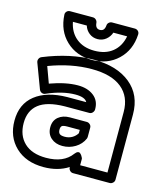

<svg xmlns="http://www.w3.org/2000/svg" viewBox="-131 -880 858 1005"><g transform="rotate(15 298.5 -378.0)"><path d="M-9.8 -162.1Q-9.8 -252.4 52.7 -301.5Q115.2 -350.6 225.1 -352.1H328.1Q315.9 -376 264.2 -376Q194.8 -376 109.9 -338.9Q101.1 -334.5 91.3 -338.4Q81.5 -342.3 77.1 -353L26.9 -486.8Q23.4 -496.6 27.6 -505.9Q31.7 -515.1 41 -519Q183.1 -577.1 312 -577.1Q434.6 -577.1 507.8 -518.1Q581.1 -459 581.1 -353V0Q581.1 10.7 573.2 17.8Q565.4 24.9 556.2 24.9H357.9Q347.2 24.9 340.1 17.1Q333 9.3 333 0V-2Q276.9 34.2 199.2 34.2Q104 34.2 47.1 -20Q-9.8 -74.2 -9.8 -162.1ZM199.2 -16.1Q294.9 -16.1 337.9 -75.2Q345.7 -85.4 353.3 -87.9Q360.8 -90.3 366 -85.9Q371.1 -81.5 375 -75.9Q378.9 -70.3 380.9 -65.4L382.8 -60.1V-24.9H530.8V-353Q530.8 -436 475.1 -481.4Q419.4 -526.9 312 -526.9Q201.2 -526.9 82 -481.9L113.8 -395Q198.7 -425.8 264.2 -425.8Q316.9 -425.8 349.9 -400.1Q382.8 -374.5 382.8 -329.1V-327.1Q382.8 -317.9 375.7 -309.8Q368.7 -301.8 357.9 -301.8H225.1Q129.9 -300.3 85 -264.9Q40 -229.5 40 -162.1Q40 -94.7 81.3 -55.4Q122.6 -16.1 199.2 -16.1ZM99.1 -764.2Q103.5 -678.7 158.9 -626Q214.4 -573.2 298.8 -573.2Q383.3 -573.2 439 -626Q494.6 -678.7 499 -764.2Q499.5 -775.9 491.9 -783Q484.4 -790 474.1 -790H351.1Q341.8 -790 334.2 -783.4Q326.7 -776.9 326.2 -767.1Q323.7 -735.8 298.8 -735.8Q274.4 -735.8 272 -767.1Q271 -776.4 263.9 -783.2Q256.8 -790 247.1 -790H124Q112.3 -790 105.2 -782.2Q98.1 -774.4 99.1 -764.2ZM151.9 -740.2H227.1Q234.4 -716.3 253.7 -701.2Q272.9 -686 298.8 -686Q324.7 -686 344 -701.4Q363.3 -716.8 371.1 -740.2H445.8Q435.1 -684.6 397 -653.8Q358.9 -623 298.8 -623Q239.3 -623 200.9 -654.1Q162.6 -685.1 151.9 -740.2ZM266.1 -252.9H357.9Q367.2 -252.9 375 -245.8Q382.8 -238.8 382.8 -228V-179.2Q382.8 -174.8 380.9 -168.9Q366.7 -136.2 335.2 -117.2Q303.7 -98.1 266.1 -98.1Q228.5 -98.1 204.3 -119.4Q180.2 -140.6 180.2 -176.8Q180.2 -212.9 204.3 -232.9Q228.5 -252.9 266.1 -252.9ZM230 -176.8Q230 -161.6 237.8 -154.8Q245.6 -147.9 266.1 -147.9Q288.1 -147.9 305.7 -158.2Q323.2 -168.5 333 -185.1V-203.1H266.1Q243.2 -203.1 236.6 -197.3Q230 -191.4 230 -176.8Z"/></g></svg>

Font: Trueno ExtraBold Outline
Style: Regular
Weight: 800
Width: 6
Designer: Julieta Ulanovsky
Foundry: Julieta Ulanovsky
Version: Version 3.001b | FøM Fix